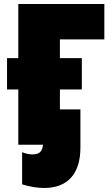

<svg xmlns="http://www.w3.org/2000/svg" viewBox="-20 -720 559 955"><path d="M71 0H194C190 34 176 48 141 48C125 48 110 45 90 37V197C128 209 166 215 200 215C320 215 380 140 380 14V-176H278V-275H387V-431H278V-524H499V-700H71V-431H15V-275H71Z"/></svg>

Font: Fixel Text Black
Style: Regular
Weight: 900
Width: 4
Designer: AlfaBravo + MacPaw
Foundry: Kyrylo Tkachov, Marchela Mozhyna, Serhii Makarenko, Maria Weinstein, Zakhar Kryvoshyya
Version: Version 1.211